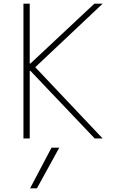

<svg xmlns="http://www.w3.org/2000/svg" viewBox="-20 -750 640 1040"><path d="M180 270H143L259 50H301ZM107 0V-730H141V-406H145L491 -730H536L171 -386L536 0H493L145 -366H141V0Z"/></svg>

Font: M PLUS Code Latin Expanded ExtraLight
Style: Regular
Weight: 250
Width: 7
Designer: Coji Morishita
Foundry: UNDERFOREST DESIGN
Version: Version 1.002; ttfautohint (v1.8.3)